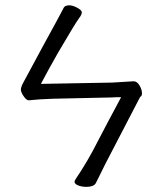

<svg xmlns="http://www.w3.org/2000/svg" viewBox="-20 -719 625 737"><path d="M518 -347Q407 -133 385 -91Q364 -49 358.5 -37.5Q353 -26 347.5 -15.5Q342 -5 322.5 -2.5Q303 0 285 -5.5Q267 -11 266 -21Q266 -24 270 -31Q318 -102 355 -176Q386 -236 445 -346Q423 -346 411 -345L183 -340Q126 -338 91 -334H90Q81 -334 69.5 -351.5Q58 -369 60.5 -380Q63 -391 70 -403Q117 -489 146 -544Q177 -600 192.5 -629Q208 -658 215 -671L225 -690Q229 -697 242 -698.5Q255 -700 274 -690.5Q293 -681 294 -672.5Q295 -664 283 -648.5Q271 -633 203 -517Q167 -454 137 -397L410 -402L493 -407Q506 -407 515.5 -391Q525 -375 525 -361Q525 -350 518 -347Z"/></svg>

Font: LXGW WenKai Lite
Style: Regular
Weight: 400
Designer: LXGW / Fontworks Inc.
Foundry: LXGW / Fontworks Inc.
Version: Version 1.511; March 25, 2025